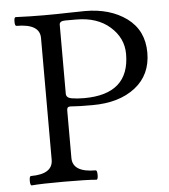

<svg xmlns="http://www.w3.org/2000/svg" viewBox="-50 -708 667 757"><g transform="rotate(-5 284.0 -329.5)"><path d="M132.3 -90.8V-572.3Q132.3 -628.4 40 -628.4Q33.7 -628.4 33.7 -645.8Q33.7 -663.1 40 -663.1Q96.7 -660.6 150.4 -660.6Q204.1 -660.6 245.1 -661.9Q286.1 -663.1 314.5 -663.1Q413.1 -663.1 479 -615.2Q544.9 -566.4 544.9 -478.5Q544.9 -390.6 481 -340.8Q417 -291 311.5 -291Q252.9 -291 237.8 -292.7Q222.7 -294.4 216.6 -292.2Q210.4 -290 210.4 -277.8V-90.8Q210.4 -33.7 301.3 -33.7Q307.6 -33.7 307.6 -15.1Q307.6 3.4 301.3 3.4Q263.7 0 173.3 0Q83 0 45.4 3.4Q39.1 3.4 39.1 -14.9Q39.1 -33.2 45.4 -33.7Q132.3 -33.7 132.3 -90.8ZM210.4 -345.2Q210.4 -328.6 231.7 -325Q252.9 -321.3 281.2 -321.3Q460.9 -321.3 460.9 -480.5Q460.9 -543.5 410.6 -588.1Q360.4 -632.8 276.9 -632.8H233.4Q210.4 -632.8 210.4 -617.7Z"/></g></svg>

Font: Junicode
Style: Regular
Weight: 400
Designer: Peter S. Baker
Foundry: Briery Creek Software
Version: Version 0.7.2